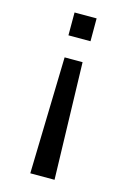

<svg xmlns="http://www.w3.org/2000/svg" viewBox="-113 -782 558 837"><g transform="rotate(15 166.0 -363.5)"><path d="M215.8 -624H116.2V-727.1H215.8ZM220.7 0H111.3L125 -526.9H206.1Z"/></g></svg>

Font: IranNastaliq
Style: Regular
Weight: 400
Designer: Hossein Zahedi
Version: Version 1.5